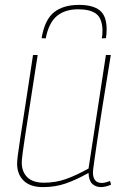

<svg xmlns="http://www.w3.org/2000/svg" viewBox="-20 -755 516 785"><path d="M156 10Q104 10 77 -16Q50 -42 50 -86Q50 -97 53 -121.5Q56 -146 63.5 -194Q71 -242 83.5 -323.5Q96 -405 115 -530H134Q115 -407 102.5 -327Q90 -247 83 -201Q76 -155 73 -132.5Q70 -110 69.5 -102Q69 -94 69 -90Q69 -53 91.5 -30.5Q114 -8 160 -8Q207 -8 249.5 -23Q292 -38 342 -66L413 -530H433Q411 -397 397.5 -310.5Q384 -224 376.5 -173Q369 -122 365.5 -97Q362 -72 361 -63Q360 -54 360 -51Q360 -7 396 -7Q409 -7 430 -15L434 0Q424 5 412 7.5Q400 10 394 10Q371 10 357 -3.5Q343 -17 342 -48Q292 -20 249 -5Q206 10 156 10ZM303 -735Q360 -735 388 -712.5Q416 -690 416 -635Q416 -614 413 -599L396 -598Q398 -607 398.5 -615.5Q399 -624 399 -634Q397 -681 372.5 -699Q348 -717 300 -717Q245 -717 212 -689Q179 -661 167 -598L150 -599Q163 -675 201 -705Q239 -735 303 -735Z"/></svg>

Font: Georama Thin
Style: Italic
Weight: 100
Italic angle: -9°
Designer: Jean-Baptiste Levee
Foundry: Production Type
Version: Version 1.000